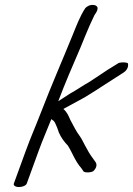

<svg xmlns="http://www.w3.org/2000/svg" viewBox="-20 -701 537 774"><path d="M214.8 -292.9C242.9 -367.1 271 -432 304 -508.4L323 -554.9C335.4 -585.3 348.8 -615.9 360.9 -640.2C363.1 -644.3 388 -673.4 360.8 -680.5C342.3 -684 328.7 -673.9 323.7 -668C301.8 -634.9 287.9 -596.5 271.7 -557C228.4 -450.6 188.3 -359.7 145.7 -249.3C120.7 -184.4 104.7 -150.3 82.8 -90L35.8 39C33.1 46.5 41.8 53 56.7 53C71.6 53 85.1 46.5 87.8 39L134.8 -90C152.7 -139.2 167.2 -171.2 186.9 -220.8C193.2 -216 197.5 -214.2 201.9 -205.9C208.6 -191.1 212.7 -182.1 217.6 -166C226.5 -146.2 238.2 -130.2 253.5 -114.2C272.1 -84.9 282.3 -52 308.4 -22.3L317.4 -9.1C328.2 -3.7 345.4 -5.7 355 -10.2C366.1 -19.7 374.1 -35.1 364.8 -48.2L356 -60.4C342.4 -78.8 333.6 -93.7 323.2 -113.6L313.8 -131.7C310.1 -139.1 307 -144.5 302.2 -151.4C287.3 -170.8 275.8 -194.9 263.2 -218.2C257.6 -231.5 249.7 -250.5 235.5 -261.5C236 -261.9 237.4 -262.8 238.5 -263.5C264.3 -278 294.1 -293.2 322.1 -309C345.5 -324.2 363.5 -333.9 388.5 -351C417.3 -369.4 450.6 -390.6 478.2 -408.6C495.2 -419.5 499.2 -437.3 494.9 -446.7C488.4 -449.4 474.5 -451.1 459.3 -447.6C431.3 -431.1 399.7 -410.7 369.1 -389.8L338.5 -369.7C316.5 -357.5 289.3 -338.9 267.7 -326.7L267.4 -327C248.7 -314.9 231.3 -303.7 214.8 -292.9Z"/></svg>

Font: Take Off
Style: Moose
Weight: 400
Foundry: Cannot Into Space Fonts
Version: Version 0.89